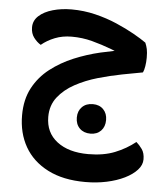

<svg xmlns="http://www.w3.org/2000/svg" viewBox="-53 -468 724 849"><g transform="rotate(5 308.5 -43.5)"><path d="M231 -421Q285 -421 336.5 -408.5Q388 -396 433 -376.5Q478 -357 512.5 -337.5Q547 -318 568 -303Q574 -289 577 -275Q580 -261 580 -237Q580 -218 577 -199.5Q574 -181 569 -171Q530 -164 478 -154Q426 -144 372 -128.5Q318 -113 272 -88Q226 -63 197.5 -26.5Q169 10 169 61Q169 131 220.5 170.5Q272 210 359 210Q427 210 477 190Q527 170 567 138Q581 150 593 167Q605 184 605 212Q605 237 585 259Q565 281 530.5 298Q496 315 451.5 324.5Q407 334 357 334Q258 334 190 299Q122 264 87.5 203.5Q53 143 53 64Q53 -6 80.5 -57.5Q108 -109 154.5 -145Q201 -181 257.5 -204.5Q314 -228 374 -242Q406 -249 436 -255Q428 -258 421 -261Q376 -278 332.5 -289.5Q289 -301 242 -301Q201 -301 167 -287.5Q133 -274 108 -253Q91 -263 77 -281.5Q63 -300 63 -327Q63 -357 86 -378Q109 -399 147.5 -410Q186 -421 231 -421ZM361 119Q331 119 313 101Q295 83 295 53Q295 24 313 6Q331 -12 361 -12Q390 -12 407.5 6Q425 24 425 53Q425 83 407.5 101Q390 119 361 119Z"/></g></svg>

Font: Baloo Bhaijaan 2 SemiBold
Style: Regular
Weight: 600
Designer: Sanskriti Dholi, Noopur Datye and Ek Type
Foundry: Ek Type
Version: Version 1.700